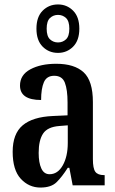

<svg xmlns="http://www.w3.org/2000/svg" viewBox="-20 -834 519 864"><path d="M162 10Q110 10 73.5 -29.5Q37 -69 37 -151Q37 -232 82 -270Q127 -308 218 -312L284 -315V-373Q284 -430 272 -461.5Q260 -493 224 -493Q190 -493 177.5 -464Q165 -435 165 -384Q70 -384 70 -449Q70 -497 116.5 -522Q163 -547 233 -547Q315 -547 356.5 -508.5Q398 -470 398 -375V-118Q398 -76 409 -61Q420 -46 448 -46H451V0H307L292 -79H285Q259 -38 234.5 -14Q210 10 162 10ZM203 -50Q240 -50 262.5 -90Q285 -130 285 -191V-270L247 -267Q194 -263 174 -233Q154 -203 154 -146Q154 -102 166 -76Q178 -50 203 -50ZM241 -596Q200 -596 172 -624Q144 -652 144 -705Q144 -758 172 -786Q200 -814 241 -814Q281 -814 309 -786Q337 -758 337 -705Q337 -652 309 -624Q281 -596 241 -596ZM241 -643Q262 -643 277 -657Q292 -671 292 -705Q292 -739 277 -753Q262 -767 241 -767Q220 -767 205 -753Q190 -739 190 -705Q190 -671 205 -657Q220 -643 241 -643Z"/></svg>

Font: Noto Serif Georgian ExtraCondensed SemiBold
Style: Regular
Weight: 600
Width: 2
Designer: Monotype Design Team, Akaki Razmadze
Foundry: Google LLC
Version: Version 2.003; ttfautohint (v1.8.4.7-5d5b)